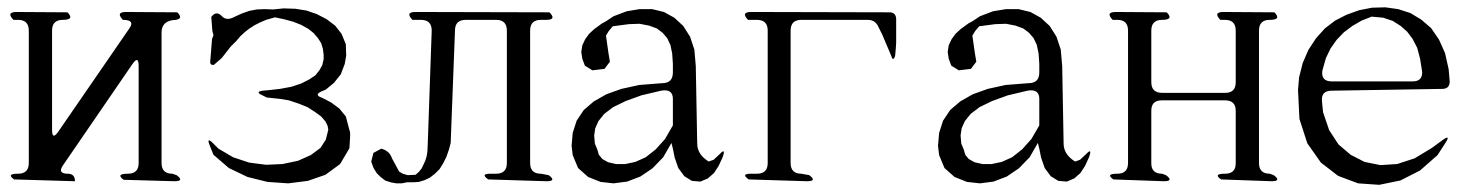

<svg xmlns="http://www.w3.org/2000/svg" viewBox="-20 -519 4040 524"><path d="M317.4 -28.3Q294.9 -44.9 329.1 -44.9Q358.4 -44.9 358.4 -74.2V-338.9Q358.4 -368.2 341.8 -344.7L152.3 -68.4Q135.7 -44.9 165 -44.9Q184.6 -44.9 184.6 -24.4L18.6 -29.3Q-3.9 -44.9 29.3 -44.9Q58.6 -44.9 58.6 -74.2V-435.5Q58.6 -464.8 29.3 -464.8H16.6Q-3.9 -486.3 25.4 -486.3L164.1 -485.4Q184.6 -464.8 151.4 -464.8Q122.1 -464.8 122.1 -435.5V-165Q122.1 -135.7 138.7 -159.2L333 -441.4Q349.6 -464.8 315.4 -464.8Q294.9 -486.3 324.2 -486.3L463.9 -485.4Q484.4 -464.8 450.2 -463.9Q420.9 -459 420.9 -429.7V-74.2Q420.9 -44.9 450.2 -44.9L461.9 -41Q484.4 -24.4 456.1 -24.4Z M556.6 -472.7Q570.3 -491.2 585.9 -474.6Q598.6 -460.9 621.1 -473.6L640.6 -482.4L660.2 -489.3L680.7 -493.2L701.2 -494.1L725.6 -493.2L753.9 -496.1L786.1 -495.1L816.4 -490.2L844.7 -480.5L871.1 -466.8L894.5 -449.2L912.1 -426.8L923.8 -398.4L924.8 -367.2L920.9 -344.7L910.2 -316.4L891.6 -293L869.1 -274.4L857.4 -269.5Q835.9 -259.8 859.4 -252L883.8 -239.3L906.2 -222.7L923.8 -201.2L935.5 -157.2V-145.5L933.6 -114.3L908.2 -71.3L868.2 -42L820.3 -25.4L766.6 -18.6L710 -22.5L655.3 -36.1L604.5 -60.5L562.5 -96.7L552.7 -121.1Q542 -147.5 562.5 -127L576.2 -113.3L616.2 -89.8L660.2 -75.2L706.1 -69.3L751 -71.3L793 -80.1L828.1 -95.7L854.5 -115.2L869.1 -137.7L876 -165L874 -175.8L868.2 -187.5L856.4 -201.2L838.9 -213.9L819.3 -226.6L794.9 -236.3L768.6 -245.1L745.1 -249L708 -252.9L696.3 -258.8Q669.9 -270.5 709 -272.5L744.1 -276.4L775.4 -282.2L801.8 -291L823.2 -301.8L840.8 -313.5L851.6 -327.1L859.4 -340.8L863.3 -357.4V-369.1L861.3 -385.7L856.4 -401.4L847.7 -415L835.9 -428.7L821.3 -440.4L801.8 -451.2L779.3 -460L753.9 -466.8L730.5 -471.7L706.1 -464.8L690.4 -458L674.8 -450.2L661.1 -441.4L648.4 -431.6L635.7 -419.9L625 -407.2L609.4 -391.6L585 -360.4L563.5 -341.8Q552.7 -340.8 553.7 -351.6L554.7 -362.3L558.6 -412.1L562.5 -422.9L559.6 -434.6Z M1312.5 -29.3Q1290 -44.9 1318.4 -44.9H1334Q1363.3 -44.9 1363.3 -74.2V-435.5Q1363.3 -464.8 1334 -464.8H1251Q1221.7 -464.8 1221.7 -435.5L1210 -128.9L1205.1 -110.4L1198.2 -90.8L1189.5 -73.2L1179.7 -57.6L1167 -44.9L1153.3 -34.2L1138.7 -27.3L1123 -22.5L1106.4 -21.5H1090.8L1076.2 -18.6H1061.5L1045.9 -21.5L1031.2 -26.4L1018.6 -36.1L1007.8 -46.9L999 -61.5L993.2 -78.1L999 -101.6L1020.5 -113.3Q1043 -107.4 1049.8 -86.9L1069.3 -50.8L1079.1 -44.9L1092.8 -41L1114.3 -42L1124 -50.8L1130.9 -59.6L1140.6 -80.1L1144.5 -92.8L1146.5 -106.4L1147.5 -128.9L1158.2 -435.5Q1158.2 -464.8 1128.9 -464.8H1105.5Q1085 -486.3 1114.3 -486.3L1479.5 -485.4Q1500 -464.8 1470.7 -464.8H1456.1Q1426.8 -464.8 1426.8 -435.5V-74.2Q1426.8 -44.9 1456.1 -44.9L1477.5 -41Q1500 -24.4 1471.7 -24.4Z M1809.6 -396.5 1800.8 -415 1788.1 -429.7 1772.5 -441.4 1751 -449.2 1725.6 -454.1 1696.3 -453.1 1652.3 -447.3 1641.6 -434.6 1633.8 -421.9 1640.6 -374 1644.5 -350.6 1629.9 -331.1 1596.7 -327.1 1576.2 -339.8 1569.3 -358.4 1566.4 -377 1569.3 -395.5 1577.1 -412.1 1587.9 -426.8 1601.6 -439.5 1623 -455.1 1633.8 -460.9 1654.3 -474.6 1690.4 -488.3 1725.6 -494.1H1759.8L1792 -486.3L1820.3 -470.7L1844.7 -448.2L1863.3 -418.9L1875 -383.8L1878.9 -338.9L1882.8 -127Q1882.8 -97.7 1914.1 -78.1L1927.7 -83L1944.3 -98.6Q1961.9 -117.2 1952.1 -89.8L1941.4 -66.4L1928.7 -46.9L1912.1 -32.2L1891.6 -23.4L1868.2 -25.4L1847.7 -38.1L1831.1 -60.5L1821.3 -88.9L1816.4 -113.3L1812.5 -128.9L1790 -89.8L1760.7 -59.6L1727.5 -37.1L1691.4 -23.4L1654.3 -18.6L1619.1 -22.5L1585 -36.1L1557.6 -60.5L1543 -95.7L1540 -121.1L1543 -156.2L1553.7 -189.5L1573.2 -218.8L1600.6 -242.2L1634.8 -261.7L1675.8 -276.4L1724.6 -287.1L1787.1 -292Q1816.4 -292 1816.4 -321.3V-344.7L1814.5 -373ZM1784.2 -271.5 1730.5 -258.8 1687.5 -243.2 1653.3 -226.6 1628.9 -208 1613.3 -188.5 1604.5 -168.9 1601.6 -149.4 1603.5 -127 1610.4 -110.4 1614.3 -96.7 1624 -85 1639.6 -76.2 1661.1 -71.3H1686.5L1713.9 -77.1L1742.2 -89.8L1769.5 -111.3L1794.9 -139.6L1816.4 -176.8V-249Q1816.4 -277.3 1784.2 -271.5Z M2407.2 -485.4Q2424.8 -485.4 2425.8 -467.8V-403.3L2424.8 -386.7L2422.9 -366.2Q2417 -349.6 2412.1 -367.2L2387.7 -424.8L2375 -450.2Q2366.2 -464.8 2348.6 -464.8H2167Q2137.7 -464.8 2137.7 -435.5V-74.2Q2137.7 -44.9 2167 -44.9L2188.5 -41Q2210.9 -24.4 2182.6 -24.4L2023.4 -29.3Q2001 -44.9 2029.3 -44.9H2045.9Q2075.2 -44.9 2075.2 -74.2V-435.5Q2075.2 -464.8 2045.9 -464.8H2021.5Q2001 -486.3 2030.3 -486.3Z M2809.6 -396.5 2800.8 -415 2788.1 -429.7 2772.5 -441.4 2751 -449.2 2725.6 -454.1 2696.3 -453.1 2652.3 -447.3 2641.6 -434.6 2633.8 -421.9 2640.6 -374 2644.5 -350.6 2629.9 -331.1 2596.7 -327.1 2576.2 -339.8 2569.3 -358.4 2566.4 -377 2569.3 -395.5 2577.1 -412.1 2587.9 -426.8 2601.6 -439.5 2623 -455.1 2633.8 -460.9 2654.3 -474.6 2690.4 -488.3 2725.6 -494.1H2759.8L2792 -486.3L2820.3 -470.7L2844.7 -448.2L2863.3 -418.9L2875 -383.8L2878.9 -338.9L2882.8 -127Q2882.8 -97.7 2914.1 -78.1L2927.7 -83L2944.3 -98.6Q2961.9 -117.2 2952.1 -89.8L2941.4 -66.4L2928.7 -46.9L2912.1 -32.2L2891.6 -23.4L2868.2 -25.4L2847.7 -38.1L2831.1 -60.5L2821.3 -88.9L2816.4 -113.3L2812.5 -128.9L2790 -89.8L2760.7 -59.6L2727.5 -37.1L2691.4 -23.4L2654.3 -18.6L2619.1 -22.5L2585 -36.1L2557.6 -60.5L2543 -95.7L2540 -121.1L2543 -156.2L2553.7 -189.5L2573.2 -218.8L2600.6 -242.2L2634.8 -261.7L2675.8 -276.4L2724.6 -287.1L2787.1 -292Q2816.4 -292 2816.4 -321.3V-344.7L2814.5 -373ZM2784.2 -271.5 2730.5 -258.8 2687.5 -243.2 2653.3 -226.6 2628.9 -208 2613.3 -188.5 2604.5 -168.9 2601.6 -149.4 2603.5 -127 2610.4 -110.4 2614.3 -96.7 2624 -85 2639.6 -76.2 2661.1 -71.3H2686.5L2713.9 -77.1L2742.2 -89.8L2769.5 -111.3L2794.9 -139.6L2816.4 -176.8V-249Q2816.4 -277.3 2784.2 -271.5Z M3312.5 -29.3Q3290 -44.9 3323.2 -44.9Q3352.5 -44.9 3352.5 -73.2V-216.8Q3352.5 -245.1 3323.2 -245.1H3150.4Q3122.1 -245.1 3122.1 -216.8V-73.2Q3122.1 -44.9 3151.4 -44.9L3162.1 -41Q3184.6 -24.4 3156.2 -24.4L3018.6 -29.3Q2996.1 -44.9 3029.3 -44.9Q3058.6 -44.9 3058.6 -74.2V-435.5Q3058.6 -464.8 3029.3 -464.8H3016.6Q2996.1 -486.3 3025.4 -486.3L3164.1 -485.4Q3184.6 -464.8 3151.4 -464.8Q3122.1 -464.8 3122.1 -435.5V-294.9Q3122.1 -265.6 3151.4 -265.6H3324.2Q3352.5 -265.6 3352.5 -294.9V-435.5Q3352.5 -464.8 3323.2 -464.8H3310.5Q3290 -486.3 3319.3 -486.3L3458 -485.4Q3478.5 -464.8 3445.3 -464.8Q3416 -464.8 3416 -435.5V-74.2Q3416 -44.9 3445.3 -44.9L3456.1 -41Q3478.5 -24.4 3450.2 -24.4Z M3917 -136.7Q3940.4 -153.3 3924.8 -128.9L3903.3 -95.7L3855.5 -53.7L3801.8 -26.4L3744.1 -14.6L3686.5 -18.6L3631.8 -39.1L3585 -75.2L3547.9 -127.9L3526.4 -194.3L3522.5 -273.4L3525.4 -307.6L3535.2 -346.7L3550.8 -382.8L3571.3 -414.1L3595.7 -441.4L3624 -462.9L3654.3 -478.5L3689.5 -491.2L3724.6 -498L3760.7 -499L3795.9 -494.1L3829.1 -483.4L3858.4 -465.8L3885.7 -442.4L3907.2 -411.1L3923.8 -374L3933.6 -330.1L3936.5 -296.9Q3936.5 -276.4 3916 -276.4L3614.3 -271.5Q3585 -271.5 3587.9 -242.2L3590.8 -212.9L3607.4 -164.1L3632.8 -125L3666 -96.7L3704.1 -77.1L3747.1 -68.4L3793 -71.3L3840.8 -86.9L3887.7 -115.2ZM3723.6 -473.6 3696.3 -462.9 3670.9 -448.2 3647.5 -430.7 3627.9 -410.2 3611.3 -386.7 3598.6 -360.4 3588.9 -326.2Q3585 -296.9 3614.3 -296.9H3835.9Q3862.3 -296.9 3861.3 -323.2L3855.5 -359.4L3847.7 -388.7L3835 -413.1L3820.3 -432.6L3802.7 -448.2L3781.2 -461.9L3754.9 -470.7Z"/></svg>

Font: B2 Hana
Style: Regular
Weight: 500
Version: 2020-08-05; (max)